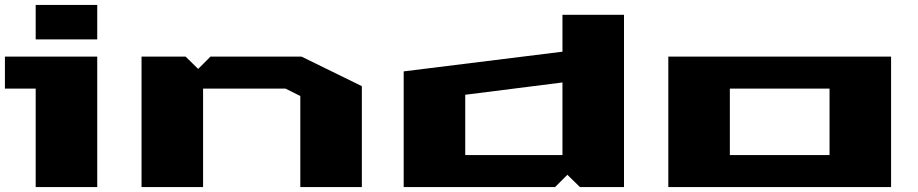

<svg xmlns="http://www.w3.org/2000/svg" viewBox="-20 -760 3730 780"><path d="M0 -400V-530H375V0H125V-400ZM125 -600V-740H375V-600Z M555 0V-530H734L785 -480L835 -530H1205L1450 -410V0H1200V-370L1140 -400H805V0Z M1620 0V-470L2265 -550V-700H2515V0H2336L2285 -50L2235 0ZM1870 -130H2265V-425L1870 -375Z M2695 0V-530H3600V0ZM2945 -130H3350V-400H2945Z"/></svg>

Font: Stalin One
Style: Regular
Weight: 400
Designer: Jovanny Lemonad
Foundry: Alexey Maslov, Jovanny Lemonad
Version: Version 3.002; ttfautohint (v0.91) -l 8 -r 50 -G 200 -x 0 -w